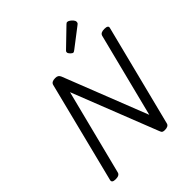

<svg xmlns="http://www.w3.org/2000/svg" viewBox="-305 -1339 1539 1539"><g transform="rotate(-45 465.0 -569.5)"><path d="M105 14Q61 14 68 -14L285 -876Q289 -890 301.5 -896.5Q314 -903 335 -903Q353 -903 363 -896.5Q373 -890 379 -876L660 -161L841 -876Q845 -890 857.5 -896.5Q870 -903 892 -903Q937 -903 929 -876L711 -14Q708 0 695.5 7Q683 14 662 14Q646 14 638 9Q630 4 624 -14L339 -739L155 -14Q152 0 139.5 7Q127 14 105 14ZM583 -944Q573 -944 559.5 -958Q546 -972 546 -982Q546 -986 547 -989.5Q548 -993 554 -999L702 -1142Q708 -1147 711.5 -1150Q715 -1153 721 -1153Q731 -1153 744 -1144Q757 -1135 766.5 -1123Q776 -1111 776 -1101Q776 -1094 774 -1089Q772 -1084 761 -1076L602 -954Q596 -950 591.5 -947Q587 -944 583 -944Z"/></g></svg>

Font: Playwrite DE SAS
Style: Regular
Weight: 400
Designer: Veronika Burian, José Scaglione
Foundry: TypeTogether
Version: Version 1.002